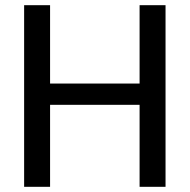

<svg xmlns="http://www.w3.org/2000/svg" viewBox="-20 -720 731 740"><path d="M73 0V-700H173V-398H518V-700H618V0H518V-316H173V0Z"/></svg>

Font: DM Sans Medium
Style: Regular
Weight: 500
Designer: Colophon Foundry, Jonny Pinhorn
Foundry: Colophon Foundry
Version: Version 4.004; ttfautohint (v1.8.4.7-5d5b)